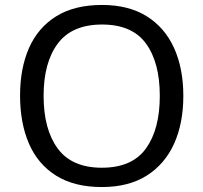

<svg xmlns="http://www.w3.org/2000/svg" viewBox="-20 -745 821 775"><path d="M720 -358Q720 -247 682.5 -164.5Q645 -82 572 -36Q499 10 391 10Q280 10 206.5 -36Q133 -82 97 -165Q61 -248 61 -359Q61 -469 97 -551Q133 -633 206.5 -679Q280 -725 392 -725Q499 -725 572 -679.5Q645 -634 682.5 -551.5Q720 -469 720 -358ZM156 -358Q156 -223 213 -145.5Q270 -68 391 -68Q513 -68 569 -145.5Q625 -223 625 -358Q625 -493 569 -569.5Q513 -646 392 -646Q271 -646 213.5 -569.5Q156 -493 156 -358Z"/></svg>

Font: Noto Sans Sogdian
Style: Regular
Weight: 400
Designer: Monotype Design Team
Foundry: Monotype Imaging Inc.
Version: Version 2.002; ttfautohint (v1.8.4.7-5d5b)